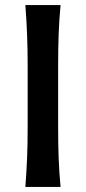

<svg xmlns="http://www.w3.org/2000/svg" viewBox="-20 -733 337 753"><path d="M79.5 0Q84 -58.5 86.2 -113.2Q88.5 -168 88.5 -234.5V-474.5Q88.5 -542.5 86.2 -598Q84 -653.5 79.5 -713H217.5Q212 -653.5 210 -598Q208 -542.5 208 -474.5V-234.5Q208 -168 210 -113.2Q212 -58.5 217.5 0Z"/></svg>

Font: Commissioner Flair Medium
Style: Regular
Weight: 500
Designer: Kostas Bartsokas
Foundry: Kostas Bartsokas
Version: Version 1.000; ttfautohint (v1.8.3)